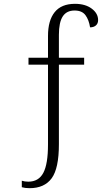

<svg xmlns="http://www.w3.org/2000/svg" viewBox="-20 -744 533 1004"><path d="M94 235V201Q109 206 128 206Q182 206 206.5 160Q231 114 231 11V-406H129V-442H231V-556Q231 -637 266 -680.5Q301 -724 372 -724Q426 -724 459.5 -699Q493 -674 493 -639Q493 -621 481.5 -611Q470 -601 451 -601Q445 -640 427 -664.5Q409 -689 370 -689Q328 -689 308 -658Q288 -627 288 -562V-442H420V-406H288V10Q288 137 250 188.5Q212 240 135 240Q111 240 94 235Z"/></svg>

Font: Noto Serif CondLight
Style: Regular
Weight: 300
Width: 3
Designer: Monotype Design Team
Foundry: Monotype Imaging Inc.
Version: Version 1.001